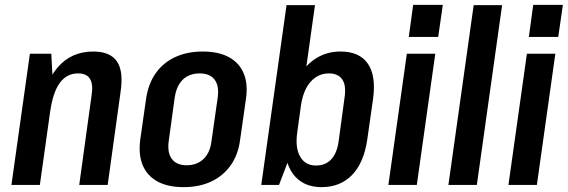

<svg xmlns="http://www.w3.org/2000/svg" viewBox="-20 -761 2336 790"><path d="M357 -370Q364 -415 350 -437Q336 -459 301 -459Q255 -459 226.5 -420.5Q198 -382 187 -305L135 -236L143 -289Q161 -418 217 -483.5Q273 -549 364 -549Q433 -549 461 -508.5Q489 -468 476 -382L423 0H306ZM103 -540H191L199 -392L144 0H27Z M735 9Q671 9 628.5 -14Q586 -37 567.5 -80.5Q549 -124 557 -186L581 -354Q590 -416 620.5 -459.5Q651 -503 700.5 -526Q750 -549 814 -549Q879 -549 921.5 -526Q964 -503 982.5 -459.5Q1001 -416 992 -354L968 -186Q960 -124 929 -80.5Q898 -37 849 -14Q800 9 735 9ZM748 -81Q790 -81 817 -106.5Q844 -132 850 -179L876 -361Q882 -409 862.5 -434Q843 -459 801 -459Q774 -459 752.5 -448Q731 -437 717.5 -415Q704 -393 699 -361L674 -179Q668 -132 687.5 -106.5Q707 -81 748 -81Z M1303 9Q1248 9 1211.5 -19Q1175 -47 1160.5 -98.5Q1146 -150 1155 -222L1169 -320Q1180 -393 1209 -444Q1238 -495 1282 -522Q1326 -549 1381 -549Q1459 -549 1493.5 -499Q1528 -449 1515 -354L1491 -186Q1477 -91 1428.5 -41Q1380 9 1303 9ZM1159 -740H1276L1198 -184L1128 0H1055ZM1280 -80Q1319 -80 1342.5 -105Q1366 -130 1373 -177L1398 -362Q1405 -410 1388 -434.5Q1371 -459 1333 -459Q1303 -459 1279 -443Q1255 -427 1239.5 -397.5Q1224 -368 1218 -325L1203 -216Q1194 -153 1215 -116.5Q1236 -80 1280 -80Z M1771 -540 1695 0H1578L1654 -540ZM1802 -741 1783 -609H1662L1680 -741Z M2046 -740 1942 0H1825L1929 -740Z M2265 -540 2189 0H2072L2148 -540ZM2296 -741 2277 -609H2156L2174 -741Z"/></svg>

Font: Pathway Extreme Condensed SemiBold
Style: Italic
Weight: 600
Width: 3
Italic angle: -8°
Version: Version 1.001;gftools[0.9.26]